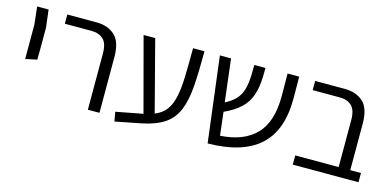

<svg xmlns="http://www.w3.org/2000/svg" viewBox="-59 -878 2503 1230"><g transform="rotate(15 1192.0 -263.0)"><path d="M78 -210V-438L65 -555H141L155 -438V-289L154 -226Z M550 0V-372Q550 -440 520.5 -467Q491 -494 442 -494H265V-555H459Q534 -555 580.5 -513Q627 -471 627 -369V0Z M734 29 723 -33 901 -67 771 -555H848L970 -87Q1018 -106 1044 -141Q1070 -176 1082 -231Q1094 -286 1096.5 -365.5Q1099 -445 1099 -555H1175Q1175 -420 1168 -323.5Q1161 -227 1135 -163Q1109 -99 1053.5 -61Q998 -23 902 -4Z M1347 10 1277 -555H1351L1385 -272Q1429 -295 1454.5 -322.5Q1480 -350 1492 -391Q1504 -432 1505 -494L1506 -553H1580L1579 -495Q1577 -422 1558.5 -369.5Q1540 -317 1499.5 -279.5Q1459 -242 1393 -212L1411 -58Q1567 -68 1647.5 -152Q1728 -236 1727 -409L1726 -555H1803L1804 -412Q1805 -199 1691 -95.5Q1577 8 1347 10Z M1909 0V-61H2197V-372Q2197 -440 2167.5 -467Q2138 -494 2089 -494H1909V-555H2106Q2181 -555 2227.5 -513Q2274 -471 2274 -369V-61H2345V0Z"/></g></svg>

Font: Assistant
Style: Regular
Weight: 400
Designer: Hebrew By Ben Nathan, Latin by Paul Hunt
Version: Version 3.000